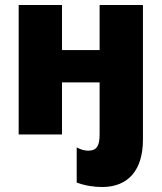

<svg xmlns="http://www.w3.org/2000/svg" viewBox="-20 -540 650 771"><path d="M380 -1C380 47 368 65 334 65C319 65 305 61 288 52V193C322 206 359 211 390 211C495 211 554 143 554 21V-520H380V-339H229V-520H55V0H229V-209H380Z"/></svg>

Font: Fixel Text ExtraBold
Style: Regular
Weight: 800
Width: 4
Designer: AlfaBravo + MacPaw
Foundry: Kyrylo Tkachov, Marchela Mozhyna, Serhii Makarenko, Maria Weinstein, Zakhar Kryvoshyya
Version: Version 1.211